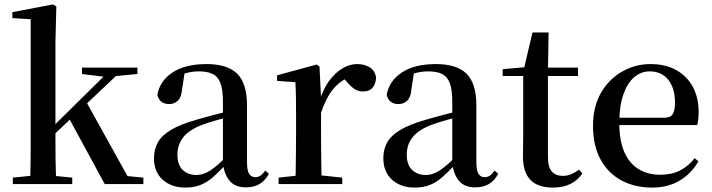

<svg xmlns="http://www.w3.org/2000/svg" viewBox="-20 -833 3223 869"><path d="M38 0V-29L146 -40H196L307 -29V0ZM116 0Q117 -19 117.5 -47.5Q118 -76 118.5 -109.5Q119 -143 119 -175Q119 -207 119 -232V-746L36 -751V-778L220 -813L235 -804L231 -647V-237Q231 -210 231 -177Q231 -144 231.5 -110Q232 -76 233 -47.5Q234 -19 235 0ZM174 -176V-220H179L334 -373L490 -527H545ZM454 0 291 -300 370 -373 557 -36 629 -29V0ZM351 -498V-527H602V-498L486 -487L466 -484Z M818 16Q757 16 717 -19Q677 -54 677 -117Q677 -158 695 -189.5Q713 -221 755.5 -246Q798 -271 869 -291Q910 -303 958 -315.5Q1006 -328 1046 -337V-312Q1006 -302 965.5 -290.5Q925 -279 895 -268Q837 -246 810 -212.5Q783 -179 783 -133Q783 -87 807 -64Q831 -41 869 -41Q888 -41 908 -49Q928 -57 954 -77.5Q980 -98 1015 -135L1028 -84H998Q968 -52 942 -29.5Q916 -7 886.5 4.5Q857 16 818 16ZM1092 15Q1044 15 1019 -15Q994 -45 989 -96V-99V-372Q989 -426 978 -456Q967 -486 943 -498Q919 -510 880 -510Q853 -510 825 -503Q797 -496 762 -480L816 -506L804 -428Q801 -392 784.5 -377Q768 -362 746 -362Q702 -362 692 -404Q704 -468 761.5 -505.5Q819 -543 915 -543Q1010 -543 1054 -499Q1098 -455 1098 -356V-100Q1098 -60 1108 -45.5Q1118 -31 1136 -31Q1148 -31 1158 -37.5Q1168 -44 1181 -61L1197 -46Q1180 -15 1154.5 0Q1129 15 1092 15Z M1241 0V-29L1350 -41H1417L1529 -29V0ZM1317 0Q1318 -25 1318.5 -66.5Q1319 -108 1319.5 -153Q1320 -198 1320 -232V-301Q1320 -352 1319.5 -388.5Q1319 -425 1317 -461L1234 -467V-492L1413 -541L1426 -532L1433 -390V-389V-232Q1433 -198 1433.5 -153Q1434 -108 1434.5 -66.5Q1435 -25 1436 0ZM1432 -320 1404 -377H1427Q1442 -429 1469 -466Q1496 -503 1529 -523Q1562 -543 1596 -543Q1628 -543 1651.5 -529.5Q1675 -516 1682 -485Q1682 -456 1667.5 -437.5Q1653 -419 1622 -419Q1600 -419 1583 -431Q1566 -443 1548 -465L1525 -490L1565 -486Q1518 -467 1486.5 -428Q1455 -389 1432 -320Z M1856 16Q1795 16 1755 -19Q1715 -54 1715 -117Q1715 -158 1733 -189.5Q1751 -221 1793.5 -246Q1836 -271 1907 -291Q1948 -303 1996 -315.5Q2044 -328 2084 -337V-312Q2044 -302 2003.5 -290.5Q1963 -279 1933 -268Q1875 -246 1848 -212.5Q1821 -179 1821 -133Q1821 -87 1845 -64Q1869 -41 1907 -41Q1926 -41 1946 -49Q1966 -57 1992 -77.5Q2018 -98 2053 -135L2066 -84H2036Q2006 -52 1980 -29.5Q1954 -7 1924.5 4.5Q1895 16 1856 16ZM2130 15Q2082 15 2057 -15Q2032 -45 2027 -96V-99V-372Q2027 -426 2016 -456Q2005 -486 1981 -498Q1957 -510 1918 -510Q1891 -510 1863 -503Q1835 -496 1800 -480L1854 -506L1842 -428Q1839 -392 1822.5 -377Q1806 -362 1784 -362Q1740 -362 1730 -404Q1742 -468 1799.5 -505.5Q1857 -543 1953 -543Q2048 -543 2092 -499Q2136 -455 2136 -356V-100Q2136 -60 2146 -45.5Q2156 -31 2174 -31Q2186 -31 2196 -37.5Q2206 -44 2219 -61L2235 -46Q2218 -15 2192.5 0Q2167 15 2130 15Z M2404 -489V-527H2596V-489ZM2482 16Q2415 16 2381 -18.5Q2347 -53 2347 -126Q2347 -152 2347.5 -173Q2348 -194 2348 -223V-489H2255V-520L2369 -530L2350 -516L2390 -686H2463L2460 -511V-500V-121Q2460 -77 2477.5 -57Q2495 -37 2527 -37Q2548 -37 2564.5 -44Q2581 -51 2601 -65L2616 -48Q2595 -17 2562 -0.5Q2529 16 2482 16Z M2932 16Q2854 16 2793.5 -16Q2733 -48 2698.5 -110.5Q2664 -173 2664 -264Q2664 -351 2700.5 -413.5Q2737 -476 2796.5 -509.5Q2856 -543 2924 -543Q2994 -543 3043 -514.5Q3092 -486 3117 -437.5Q3142 -389 3142 -328Q3142 -292 3136 -267H2714V-300H2985Q3014 -300 3024.5 -316Q3035 -332 3035 -369Q3035 -434 3004.5 -472Q2974 -510 2920 -510Q2882 -510 2851 -484Q2820 -458 2801.5 -406Q2783 -354 2783 -277Q2783 -195 2806.5 -143Q2830 -91 2872 -66.5Q2914 -42 2967 -42Q3020 -42 3058 -61.5Q3096 -81 3124 -117L3141 -103Q3109 -47 3056 -15.5Q3003 16 2932 16Z"/></svg>

Font: Noto Serif SC ExtraLight SemiBold
Style: Regular
Weight: 600
Version: Version 2.002-H1;hotconv 1.1.0;makeotfexe 2.6.0